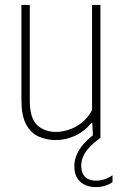

<svg xmlns="http://www.w3.org/2000/svg" viewBox="-20 -560 500 780"><path d="M207 9Q167.5 9 135.8 -5.8Q104 -20.5 85.5 -56Q67 -91.5 67 -154V-540H101V-152Q101 -79.5 131 -51.8Q161 -24 208 -24Q230 -24 257.2 -32.2Q284.5 -40.5 310.2 -60Q336 -79.5 354 -113V-540H388V0H358L355 -60H351Q322 -25 284 -8Q246 9 207 9ZM371 200Q329 200 305.5 177.8Q282 155.5 282 116Q282 91 291.8 68Q301.5 45 321.8 22.5Q342 0 374 -23L388 0Q360.5 20 343.2 38.5Q326 57 318 75.5Q310 94 310 114Q310 143 325.8 158.5Q341.5 174 370 174Q388 174 405 168.2Q422 162.5 437 152V180Q423.5 189.5 406 194.8Q388.5 200 371 200Z"/></svg>

Font: Encode Sans Condensed Thin
Style: Regular
Weight: 100
Width: 3
Designer: Multiple Designers
Foundry: Impallari Type
Version: Version 3.002